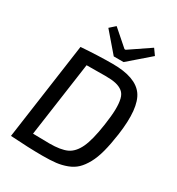

<svg xmlns="http://www.w3.org/2000/svg" viewBox="-213 -1044 1090 1185"><g transform="rotate(30 331.5 -452.0)"><path d="M346 -742 229 -878 268 -913 381 -814H389L535 -913L565 -871L416 -742ZM42 0 139 -690Q261 -699 364 -699Q528 -699 584 -620Q640 -541 612 -341Q601 -264 586.5 -209Q572 -154 550.5 -115Q529 -76 504 -52Q479 -28 442 -14Q405 0 366 4.5Q327 9 271 9Q175 9 42 0ZM228 -611 153 -80Q239 -78 270 -78Q351 -78 394 -98Q437 -118 464 -175Q491 -232 508 -349Q518 -417 519 -461.5Q520 -506 512.5 -537Q505 -568 485 -583.5Q465 -599 436.5 -605.5Q408 -612 362 -612Q350 -612 302 -611.5Q254 -611 228 -611Z"/></g></svg>

Font: Exo 2.0 Medium
Style: Italic
Weight: 500
Italic angle: -8°
Designer: Natanael Gama
Version: Version 1.001;PS 001.001;hotconv 1.0.70;makeotf.lib2.5.58329